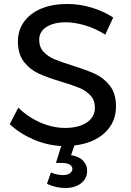

<svg xmlns="http://www.w3.org/2000/svg" viewBox="-20 -728 656 965"><path d="M342 -399Q413 -377 457 -357Q501 -337 532 -297.5Q563 -258 563 -193Q563 -113 506.5 -60.5Q450 -8 354 3L337 52Q377 58 397.5 79.5Q418 101 418 130Q418 170 387 193.5Q356 217 308 217Q262 217 216 196L236 139Q268 152 297 152Q319 152 331.5 142.5Q344 133 344 121Q344 108 330.5 99.5Q317 91 293 91H261L288 6Q215 2 147 -27.5Q79 -57 29 -104L72 -187Q122 -138 184.5 -111.5Q247 -85 306 -85Q376 -85 416.5 -112.5Q457 -140 457 -187Q457 -224 435 -248Q413 -272 379.5 -286Q346 -300 289 -317Q219 -338 175 -358Q131 -378 100.5 -417Q70 -456 70 -520Q70 -576 101 -619Q132 -662 188 -685Q244 -708 318 -708Q381 -708 441.5 -689.5Q502 -671 549 -640L509 -554Q460 -585 407.5 -600.5Q355 -616 311 -616Q250 -616 213.5 -592.5Q177 -569 177 -528Q177 -491 199 -467.5Q221 -444 253 -430.5Q285 -417 342 -399Z"/></svg>

Font: Montserrat arm2
Style: Regular
Weight: 400
Designer: Julieta Ulanovsky
Foundry: Julieta Ulanovsky
Version: Version 6.000